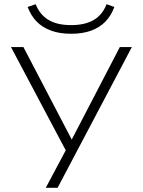

<svg xmlns="http://www.w3.org/2000/svg" viewBox="-20 -710 677 910"><path d="M197 180 303 -19V24L32 -487H91L326 -37H314L548 -487H605L253 180ZM317 -550Q262 -550 221.5 -565Q181 -580 154 -607.5Q127 -635 111 -677L149 -690Q169 -640 210 -615.5Q251 -591 317 -591Q383 -591 424.5 -615.5Q466 -640 485 -690L522 -677Q507 -636 480 -608Q453 -580 412.5 -565Q372 -550 317 -550Z"/></svg>

Font: Nunito Sans 10pt Expanded ExtraLight
Style: Regular
Weight: 250
Width: 7
Designer: Vernon Adams
Foundry: Vernon Adams
Version: Version 3.101;gftools[0.9.27]